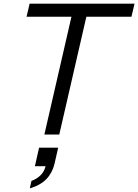

<svg xmlns="http://www.w3.org/2000/svg" viewBox="-20 -740 760 1056"><path d="M224 0 373 -648H126L143 -720H720L703 -648H455L306 0ZM144 296 153 255Q183 244 204 223Q225 202 232 169L260 174H172L195 72H300L280 160Q268 211 235 245Q202 279 144 296Z"/></svg>

Font: Instrument Sans
Style: Italic
Weight: 400
Italic angle: -13°
Designer: Rodrigo Fuenzalida
Foundry: fragTYPE
Version: Version 1.000;gftools[0.9.28]